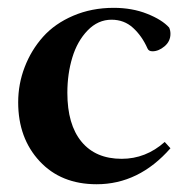

<svg xmlns="http://www.w3.org/2000/svg" viewBox="-20 -459 476 490"><path d="M226.6 11.2Q135.7 11.2 81.1 -47.6Q26.4 -106.4 26.4 -197.8Q26.4 -244.6 43 -287.8Q59.6 -331.1 89.8 -365Q120.1 -398.9 167 -418.9Q213.9 -439 270 -439Q317.4 -439 355.5 -423.8Q393.6 -408.7 411.6 -388.7Q415 -381.8 415 -372.6Q415 -353.5 399.9 -340.8Q384.8 -328.1 369.1 -328.1Q359.4 -328.1 356.4 -335.4Q342.3 -367.2 319.6 -387.9Q296.9 -408.7 264.6 -408.7Q230 -408.7 203.6 -381.3Q177.2 -354 164.6 -312.3Q151.9 -270.5 151.9 -222.2Q151.9 -141.1 188 -97.4Q224.1 -53.7 290.5 -53.7Q352.1 -53.7 400.4 -96.7L415 -80.6Q334.5 11.2 226.6 11.2Z"/></svg>

Font: Elstob 14pt SemiBold
Style: Regular
Weight: 600
Designer: Peter S. Baker
Version: Version 1.015